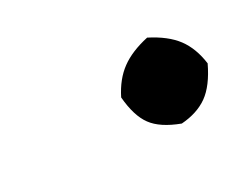

<svg xmlns="http://www.w3.org/2000/svg" viewBox="-38 -162 296 232"><g transform="rotate(-20 110.0 -46.0)"><path d="M107.9 -44.9Q114.3 -66.4 127 -79.6Q139.6 -92.8 162.1 -102.1Q186.5 -94.7 200 -82Q213.4 -69.3 220.2 -47.9Q212.9 -21.5 200.2 -8.5Q187.5 4.4 166 9.8Q139.6 4.9 127.2 -7.1Q114.7 -19 107.9 -44.9Z"/></g></svg>

Font: Linear Smooth
Style: Regular
Weight: 400
Designer: Philipp H. Poll, Flanker
Foundry: Philipp H. Poll, reworked by Flanker
Version: Version 1.061 | FøM Fix